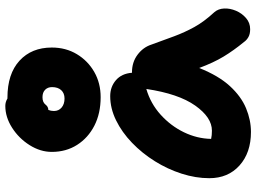

<svg xmlns="http://www.w3.org/2000/svg" viewBox="-141 -814 965 723"><g transform="rotate(-90 341.5 -452.5)"><path d="M206 10Q128 10 80 -33Q32 -76 32 -147Q32 -198 49 -251Q66 -304 96 -352Q126 -400 165.5 -438Q205 -476 250 -498Q295 -520 341 -520Q376 -520 401 -498.5Q426 -477 429 -438H431Q469 -438 497 -417Q525 -396 535 -365Q552 -318 566.5 -279Q581 -240 601 -203.5Q621 -167 657 -128Q670 -113 671 -91Q672 -69 662.5 -46.5Q653 -24 635 -8.5Q617 7 593 7Q575 7 563.5 0.5Q552 -6 545 -16Q513 -55 490 -93Q467 -131 447 -185Q418 -112 379 -69.5Q340 -27 295.5 -8.5Q251 10 206 10ZM211 -137Q261 -137 305.5 -200Q350 -263 368 -384Q313 -368 271 -330Q229 -292 205 -242.5Q181 -193 180 -140Q193 -137 211 -137ZM337 -556Q276 -556 230 -579.5Q184 -603 157.5 -644.5Q131 -686 131 -740Q131 -783 156.5 -823.5Q182 -864 222 -889.5Q262 -915 304 -915Q319 -915 332 -907H335Q425 -907 474.5 -861.5Q524 -816 524 -740Q524 -687 499 -645.5Q474 -604 432 -580Q390 -556 337 -556ZM285 -732Q285 -714 298 -703Q311 -692 332 -692Q352 -692 363.5 -704.5Q375 -717 375 -739Q375 -755 365 -765Q355 -775 337 -775Q318 -775 309.5 -764Q301 -753 289 -753Q285 -743 285 -732Z"/></g></svg>

Font: Shantell Sans Normal
Style: Bold
Weight: 700
Designer: Stephen Nixon, Anya Danilova, Shantell Martin
Foundry: Arrow Type
Version: Version 1.009;[a7da0bfa3]